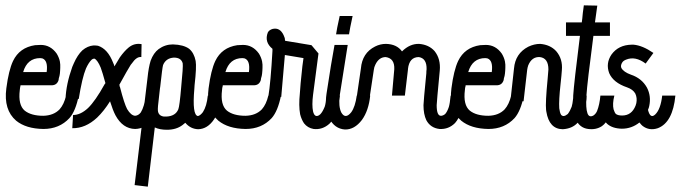

<svg xmlns="http://www.w3.org/2000/svg" viewBox="-20 -488 2570 725"><path d="M131.8 -268.6Q83 -268.6 67.4 -215.8H156.2Q162.1 -259.8 139.6 -267.6Q135.7 -268.6 131.8 -268.6ZM133.8 -318.4Q170.9 -318.4 194.3 -285.2Q203.1 -270.5 206.1 -255.9Q207 -250 207.5 -244.1Q208 -238.3 207.5 -231.9Q207 -225.6 207 -221.2Q207 -216.8 206.1 -210Q205.1 -203.1 204.6 -201.2Q204.1 -199.2 202.1 -192.4L201.2 -185.5Q195.3 -167 176.8 -166H57.6Q57.6 -163.1 55.7 -156.2Q54.7 -150.4 54.7 -147.5Q47.9 -91.8 73.2 -70.3Q97.7 -50.8 143.6 -50.8Q182.6 -51.8 205.1 -75.2Q221.7 -93.8 229.5 -127H277.3Q265.6 -68.4 242.2 -42Q204.1 -1 143.6 -1Q78.1 -2 41 -32.2Q-6.8 -73.2 3.9 -154.3Q12.7 -222.7 29.3 -257.8Q53.7 -308.6 112.3 -317.4Q123 -318.4 133.8 -318.4Z M465.8 -308.6Q487.3 -326.2 514.6 -321.3L513.7 -272.5Q496.1 -275.4 477.5 -248Q473.6 -243.2 473.6 -243.2Q462.9 -226.6 430.7 -168Q431.6 -166 431.6 -162.1Q433.6 -159.2 433.6 -157.2Q449.2 -96.7 460 -76.2Q474.6 -51.8 490.2 -50.8Q502.9 -51.8 511.7 -63.5Q525.4 -85.9 530.3 -127H580.1Q574.2 -68.4 552.7 -35.2Q529.3 -2 490.2 -1Q443.4 -2 416 -52.7Q406.2 -71.3 395.5 -105.5Q373 -69.3 346.7 -43.9Q302.7 -2.9 252.9 -3.9L255.9 -53.7Q284.2 -53.7 312.5 -80.1Q339.8 -106.4 375 -169.9Q375 -170.9 377 -171.9Q377.9 -173.8 377.9 -174.8Q367.2 -213.9 360.4 -232.4Q348.6 -260.7 336.9 -266.6Q330.1 -266.6 325.2 -261.7Q314.5 -251 304.7 -229.5Q290 -194.3 277.3 -114.3H227.5Q229.5 -169.9 252.9 -235.4Q255.9 -243.2 258.8 -249Q272.5 -280.3 291 -297.9Q310.5 -314.5 333 -316.4Q342.8 -316.4 348.6 -315.4H349.6Q386.7 -303.7 407.2 -251Q410.2 -245.1 412.1 -237.3Q425.8 -260.7 432.6 -271.5Q449.2 -294.9 465.8 -308.6Z M636.7 -270.5Q606.4 -268.6 595.7 -242.2Q592.8 -232.4 585 -160.2Q584 -156.2 584 -154.3Q583 -142.6 580.1 -119.1Q575.2 -82 576.2 -70.3Q578.1 -50.8 598.6 -47.9Q604.5 -47.9 609.4 -47.9Q642.6 -49.8 653.3 -75.2Q658.2 -87.9 664.1 -158.2Q671.9 -236.3 669.9 -249Q664.1 -270.5 636.7 -270.5ZM632.8 -320.3Q672.9 -319.3 694.3 -303.7Q712.9 -288.1 718.8 -257.8Q722.7 -235.4 714.8 -167Q714.8 -159.2 713.9 -153.3Q705.1 -52.7 727.5 -49.8Q736.3 -51.8 746.1 -64.5Q760.7 -86.9 764.6 -127H814.5Q809.6 -69.3 788.1 -37.1Q763.7 -1 728.5 0Q699.2 -1 679.7 -24.4Q675.8 -20.5 668.9 -15.6Q645.5 2 610.4 2Q583 2 564.5 -6.8L538.1 216.8L488.3 210.9L537.1 -194.3Q541 -233.4 548.8 -258.8Q559.6 -288.1 579.1 -302.7Q603.5 -320.3 632.8 -320.3Z M895.5 -268.6Q846.7 -268.6 831.1 -215.8H919.9Q925.8 -259.8 903.3 -267.6Q899.4 -268.6 895.5 -268.6ZM897.5 -318.4Q934.6 -318.4 958 -285.2Q966.8 -270.5 969.7 -255.9Q970.7 -250 971.2 -244.1Q971.7 -238.3 971.2 -231.9Q970.7 -225.6 970.7 -221.2Q970.7 -216.8 969.7 -210Q968.8 -203.1 968.3 -201.2Q967.8 -199.2 965.8 -192.4L964.8 -185.5Q959 -167 940.4 -166H821.3Q821.3 -163.1 819.3 -156.2Q818.4 -150.4 818.4 -147.5Q811.5 -91.8 836.9 -70.3Q861.3 -50.8 907.2 -50.8Q946.3 -51.8 968.8 -75.2Q985.4 -93.8 993.2 -127H1041Q1029.3 -68.4 1005.9 -42Q967.8 -1 907.2 -1Q841.8 -2 804.7 -32.2Q756.8 -73.2 767.6 -154.3Q776.4 -222.7 793 -257.8Q817.4 -308.6 876 -317.4Q886.7 -318.4 897.5 -318.4Z M1009.8 -378.9Q1037.1 -384.8 1050.8 -355.5Q1053.7 -349.6 1054.7 -345.7Q1055.7 -343.8 1055.7 -339.8Q1056.6 -335.9 1056.6 -334L1156.2 -317.4L1182.6 -286.1Q1182.6 -285.2 1162.1 -129.9Q1157.2 -90.8 1162.1 -67.4Q1168 -43 1184.6 -52.7Q1186.5 -54.7 1189.5 -56.6Q1198.2 -65.4 1206.1 -85Q1210 -95.7 1212.9 -127H1263.7Q1258.8 -84 1252.9 -67.4Q1241.2 -37.1 1223.6 -20.5Q1197.3 2.9 1164.1 -1Q1141.6 -4.9 1127.9 -22.5Q1118.2 -37.1 1113.3 -56.6Q1107.4 -88.9 1112.3 -135.7Q1113.3 -144.5 1115.2 -173.8Q1123 -254.9 1126 -268.6L1055.7 -280.3Q1043 -128.9 1042 -122.1L993.2 -123Q1002 -175.8 1008.8 -295.9V-303.7Q977.5 -329.1 991.2 -365.2Q996.1 -375 1009.8 -378.9Z M1243.2 -318.4H1293Q1291 -308.6 1262.7 -127Q1257.8 -85.9 1268.6 -63.5Q1284.2 -36.1 1306.6 -64.5Q1321.3 -85 1327.1 -127H1377.9Q1372.1 -70.3 1346.7 -35.2Q1318.4 2 1282.2 1Q1243.2 -2 1223.6 -41Q1205.1 -81.1 1212.9 -133.8Q1231.4 -255.9 1243.2 -318.4ZM1262.7 -427.7H1311.5Q1300.8 -378.9 1297.9 -358.4H1249Q1251 -375 1262.7 -427.7Z M1437.5 -322.3Q1478.5 -321.3 1498 -293.9Q1527.3 -323.2 1562.5 -322.3Q1599.6 -319.3 1621.1 -294.9Q1644.5 -265.6 1640.6 -221.7Q1628.9 -99.6 1628.9 -90.8Q1628.9 -48.8 1646.5 -50.8Q1654.3 -51.8 1661.1 -57.6Q1668.9 -66.4 1674.8 -84Q1678.7 -96.7 1681.6 -127H1731.4Q1731.4 -100.6 1722.7 -69.3Q1712.9 -40 1698.2 -23.4Q1673.8 1 1639.6 -1Q1605.5 -4.9 1589.8 -34.2Q1579.1 -56.6 1579.1 -90.8Q1579.1 -102.5 1589.8 -210.9Q1589.8 -219.7 1590.8 -226.6Q1591.8 -267.6 1561.5 -272.5Q1525.4 -272.5 1520.5 -227.5Q1520.5 -226.6 1520.5 -225.6L1508.8 -127H1460L1468.8 -226.6Q1470.7 -267.6 1436.5 -272.5Q1411.1 -272.5 1397.5 -244.1Q1392.6 -234.4 1391.6 -224.6L1373 -101.6L1324.2 -102.5L1342.8 -229.5Q1347.7 -288.1 1396.5 -312.5Q1416 -322.3 1437.5 -322.3Z M1812.5 -268.6Q1763.7 -268.6 1748 -215.8H1836.9Q1842.8 -259.8 1820.3 -267.6Q1816.4 -268.6 1812.5 -268.6ZM1814.5 -318.4Q1851.6 -318.4 1875 -285.2Q1883.8 -270.5 1886.7 -255.9Q1887.7 -250 1888.2 -244.1Q1888.7 -238.3 1888.2 -231.9Q1887.7 -225.6 1887.7 -221.2Q1887.7 -216.8 1886.7 -210Q1885.7 -203.1 1885.3 -201.2Q1884.8 -199.2 1882.8 -192.4L1881.8 -185.5Q1876 -167 1857.4 -166H1738.3Q1738.3 -163.1 1736.3 -156.2Q1735.4 -150.4 1735.4 -147.5Q1728.5 -91.8 1753.9 -70.3Q1778.3 -50.8 1824.2 -50.8Q1863.3 -51.8 1885.7 -75.2Q1902.3 -93.8 1910.2 -127H1958Q1946.3 -68.4 1922.9 -42Q1884.8 -1 1824.2 -1Q1758.8 -2 1721.7 -32.2Q1673.8 -73.2 1684.6 -154.3Q1693.4 -222.7 1710 -257.8Q1734.4 -308.6 1793 -317.4Q1803.7 -318.4 1814.5 -318.4Z M2019.5 -322.3Q2057.6 -319.3 2080.1 -294.9Q2105.5 -265.6 2101.6 -222.7Q2100.6 -206.1 2096.7 -170.9Q2089.8 -108.4 2091.8 -79.1Q2093.8 -62.5 2098.6 -54.7Q2107.4 -43.9 2124 -57.6Q2132.8 -69.3 2138.7 -85Q2140.6 -90.8 2141.6 -97.7Q2142.6 -104.5 2143.1 -108.4Q2143.6 -112.3 2144.5 -119.1L2145.5 -127H2195.3Q2195.3 -100.6 2186.5 -71.3Q2177.7 -43.9 2161.1 -24.4Q2140.6 -2 2104.5 0Q2053.7 -1 2043 -66.4Q2042 -70.3 2042 -73.2Q2039.1 -99.6 2047.9 -190.4Q2049.8 -210.9 2050.8 -225.6Q2050.8 -268.6 2018.6 -272.5Q1988.3 -274.4 1974.6 -241.2Q1971.7 -232.4 1970.7 -224.6L1957 -105.5H1907.2L1920.9 -229.5Q1925.8 -286.1 1974.6 -311.5Q1997.1 -322.3 2019.5 -322.3Z M2184.6 -467.8 2235.4 -466.8Q2227.5 -410.2 2226.6 -403.3H2283.2V-352.5H2220.7Q2197.3 -174.8 2194.3 -126Q2191.4 -79.1 2198.2 -60.5Q2204.1 -43 2220.7 -51.8Q2229.5 -57.6 2234.4 -68.4Q2244.1 -92.8 2247.1 -127H2296.9Q2293 -78.1 2280.3 -47.9Q2269.5 -23.4 2252.9 -11.7Q2230.5 2.9 2201.2 -1Q2168 -4.9 2153.3 -39.1Q2152.3 -42 2151.4 -43.9Q2141.6 -73.2 2144.5 -127.9Q2147.5 -174.8 2169.9 -352.5H2117.2V-403.3H2176.8Q2178.7 -415 2180.7 -438.5Q2183.6 -458 2184.6 -467.8Z M2365.2 -319.3H2372.1Q2406.2 -316.4 2447.3 -288.1L2418 -248Q2378.9 -277.3 2343.8 -262.7Q2334 -258.8 2330.1 -252.9Q2322.3 -241.2 2326.2 -231.4Q2335 -215.8 2362.3 -206.1Q2403.3 -192.4 2422.9 -157.2Q2439.5 -125 2431.6 -87.9Q2430.7 -82 2426.8 -73.2Q2435.5 -38.1 2454.1 -55.7Q2474.6 -75.2 2480.5 -127H2530.3Q2520.5 -25.4 2463.9 -3.9Q2431.6 6.8 2406.2 -12.7Q2401.4 -16.6 2395.5 -24.4L2394.5 -25.4Q2365.2 -2 2328.1 -2Q2292 -2.9 2272.5 -20.5Q2252.9 -39.1 2248 -64.5Q2242.2 -94.7 2248 -127H2299.8Q2292 -95.7 2296.9 -75.2Q2300.8 -62.5 2305.7 -57.6Q2313.5 -51.8 2329.1 -51.8Q2365.2 -51.8 2379.9 -88.9Q2381.8 -94.7 2382.8 -98.6Q2386.7 -118.2 2378.9 -134.8Q2370.1 -150.4 2347.7 -158.2Q2295.9 -175.8 2280.3 -211.9Q2266.6 -249 2289.1 -282.2Q2315.4 -318.4 2365.2 -319.3Z"/></svg>

Font: Bratas-flat
Style: flat
Weight: 400
Designer: MUHAMMAD YONI
Version: Version 001.000